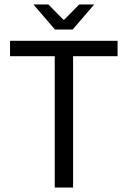

<svg xmlns="http://www.w3.org/2000/svg" viewBox="-20 -838 570 858"><path d="M24.9 -586.9V-655.8H505.4V-586.9H306.6V0H224.6V-586.9ZM304.7 -706.1H225.6L129.4 -817.9H196.3L263.2 -750H267.1L334 -817.9H400.9Z"/></svg>

Font: Varta
Style: Regular
Weight: 400
Designer: Joana Correia, Viktoriya Grabowska, Eben Sorkin
Foundry: Sorkin Type
Version: Version 1.003; ttfautohint (v1.3) -l 8 -r 24 -G 200 -x 12 -H